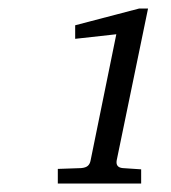

<svg xmlns="http://www.w3.org/2000/svg" viewBox="-20 -812 401 449"><path d="M252.9 -437Q250 -420.4 267.1 -418.9L310.1 -416V-382.8H115.2V-417L169.9 -418.9Q180.7 -419.9 185.5 -424.3Q190.4 -428.7 191.9 -437L252 -731.9L155.8 -721.2V-752.9L305.2 -792H326.2Z"/></svg>

Font: Charis SIL Afr
Style: Italic
Weight: 400
Italic angle: -11°
Foundry: SIL International
Version: Version 5.000